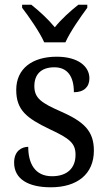

<svg xmlns="http://www.w3.org/2000/svg" viewBox="-20 -786 458 816"><path d="M168 -606H258C278 -651 323 -715 351 -753V-766H313C279 -739 240 -704 213 -670C185 -704 147 -739 113 -766H74V-753C103 -715 148 -651 168 -606ZM196 10C307 10 379 -45 379 -146C379 -230 336 -269 239 -312C157 -348 126 -368 126 -420C126 -467 152 -500 211 -500C266 -500 294 -462 294 -394C337 -394 360 -417 360 -453C360 -503 313 -545 221 -545C118 -545 49 -495 49 -404C49 -318 93 -284 191 -237C277 -197 301 -177 301 -128C301 -72 266 -37 201 -37C128 -37 100 -92 100 -162C74 -162 40 -146 40 -95C40 -25 100 10 196 10Z"/></svg>

Font: Noto Serif Bengali SemiCondensed
Style: Regular
Weight: 400
Width: 4
Designer: Juan Bruce, Universal Thirst, Indian Type Foundry and the Monotype Design Team.
Foundry: Monotype Imaging Inc.
Version: Version 2.003